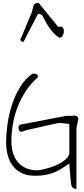

<svg xmlns="http://www.w3.org/2000/svg" viewBox="-20 -1139 544 1240"><path d="M427.7 -84Q401.4 -64.5 376 -48.8Q350.6 -33.2 323.7 -22.9Q296.9 -12.7 268.1 -8.3Q239.3 -3.9 206.1 -3.9Q157.2 -3.9 122.1 -20.5Q86.9 -37.1 64 -66.4Q41 -95.7 30.3 -135.3Q19.5 -174.8 19.5 -221.7Q19.5 -273.4 28.3 -336.4Q37.1 -399.4 57.1 -461.4Q77.1 -523.4 109.9 -577.1Q142.6 -630.9 190.4 -663.1Q192.4 -663.1 195.8 -663.1Q199.2 -663.1 201.2 -663.1Q210.9 -663.1 217.8 -659.2Q224.6 -655.3 224.6 -645.5Q224.6 -643.6 224.1 -641.6Q223.6 -639.6 223.6 -638.7Q179.7 -600.6 147.9 -552.7Q116.2 -504.9 95.2 -451.7Q74.2 -398.4 64 -341.3Q53.7 -284.2 53.7 -225.6Q53.7 -185.5 64 -151.4Q74.2 -117.2 95.7 -91.8Q117.2 -66.4 148.4 -52.7Q179.7 -39.1 220.7 -39.1Q230.5 -39.1 249.5 -43Q268.6 -46.9 292 -53.7Q315.4 -60.5 339.8 -70.8Q364.3 -81.1 383.3 -93.8Q402.3 -106.4 415 -121.1Q427.7 -135.7 427.7 -153.3V-338.9Q424.8 -338.9 415 -339.8Q405.3 -340.8 394.5 -342.3Q383.8 -343.8 374 -344.7Q364.3 -345.7 360.4 -344.7Q355.5 -343.8 329.1 -338.4Q302.7 -333 270.5 -325.7Q238.3 -318.4 206.1 -311Q173.8 -303.7 156.2 -299.8Q154.3 -299.8 149.4 -297.9Q144.5 -295.9 139.2 -294.4Q133.8 -293 128.4 -291Q123 -289.1 122.1 -289.1Q120.1 -288.1 119.1 -288.1H116.2Q106.4 -288.1 103 -298.3Q99.6 -308.6 99.6 -316.4Q99.6 -322.3 102.1 -327.1Q104.5 -332 111.3 -334L406.2 -390.6Q408.2 -390.6 419.9 -390.6Q431.6 -390.6 438.5 -390.6Q443.4 -390.6 451.2 -391.6Q459 -392.6 466.3 -391.6Q473.6 -390.6 479.5 -386.2Q485.4 -381.8 485.4 -373V-368.2L473.6 -311.5V81.1Q444.3 81.1 439.5 50.8Q438.5 43 436.5 23.9Q434.6 4.9 432.6 -17.1Q430.7 -39.1 429.2 -57.6Q427.7 -76.2 427.7 -84ZM110.4 -882.8Q117.2 -895.5 127.4 -920.4Q137.7 -945.3 148.9 -972.2Q160.2 -999 170.4 -1023.4Q180.7 -1047.9 186.5 -1062.5Q189.5 -1071.3 190.9 -1081.1Q192.4 -1090.8 195.3 -1099.1Q198.2 -1107.4 203.1 -1113.3Q208 -1119.1 220.7 -1119.1H226.6Q230.5 -1119.1 231.4 -1118.2L356.4 -964.8Q379.9 -970.7 386.2 -960.9Q392.6 -951.2 392.6 -937.5Q392.6 -924.8 385.7 -910.2Q378.9 -895.5 362.3 -895.5Q340.8 -909.2 324.7 -927.2Q308.6 -945.3 295.4 -964.8Q282.2 -984.4 272 -1003.9Q261.7 -1023.4 252.9 -1039.1Q251 -1042 242.2 -1046.4Q233.4 -1050.8 231.4 -1050.8Q229.5 -1050.8 225.1 -1046.4Q220.7 -1042 219.7 -1039.1L132.8 -870.1Q132.8 -869.1 130.9 -869.1H127.9Q116.2 -869.1 110.4 -882.8Z"/></svg>

Font: Waiting for the Sunrise
Style: Regular
Weight: 300
Version: Version 1.001 2001